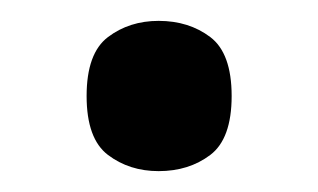

<svg xmlns="http://www.w3.org/2000/svg" viewBox="-20 -448 305 184"><path d="M132 -284Q104 -284 83.5 -299.5Q63 -315 63 -356Q63 -397 83.5 -412.5Q104 -428 132 -428Q161 -428 181.5 -412.5Q202 -397 202 -356Q202 -315 181.5 -299.5Q161 -284 132 -284Z"/></svg>

Font: Noto Rashi Hebrew Medium
Style: Regular
Weight: 500
Version: Version 1.006